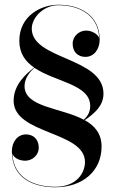

<svg xmlns="http://www.w3.org/2000/svg" viewBox="-20 -780 486 810"><path d="M408.5 -162C408.5 -217 379 -250 337.5 -273C380 -302.5 416.5 -334 416.5 -385C416.5 -538.5 114 -528 114 -659C114 -706 163.5 -758 226.5 -758C310 -758 394.5 -719.5 398.5 -619.5C392.5 -636.5 367 -651 343.5 -651C314 -651 286.5 -627.5 286.5 -595.5C286.5 -559.5 310 -540 340.5 -540C375.5 -540 400.5 -571.5 400.5 -612.5C400.5 -718.5 314.5 -760 226.5 -760C151.5 -760 61.5 -712 61.5 -608C61.5 -554.5 87.5 -520 124 -495C89.5 -468 37.5 -423 37.5 -355C37.5 -212 338.5 -227.5 338.5 -96.5C338.5 -49.5 302 8 213.5 8C128.5 8 37 -25.5 32 -132.5C38 -113 63 -102 86.5 -102C116 -102 143.5 -125 143.5 -157C143.5 -193 120 -213 89.5 -213C54.5 -213 30 -182 30 -141C30 -25 125.5 10 213.5 10C328.5 10 408.5 -58 408.5 -162ZM83.5 -417C83.5 -451.5 108.5 -479.5 125 -494C213 -434 360.5 -425 360.5 -333C360.5 -310.5 353 -293 333.5 -275C238 -326 83.5 -326.5 83.5 -417Z"/></svg>

Font: Bodoni* 96pt
Style: Regular
Weight: 400
Version: Version 2.3